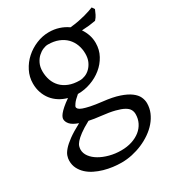

<svg xmlns="http://www.w3.org/2000/svg" viewBox="-173 -571 834 916"><g transform="rotate(-30 244.0 -112.5)"><path d="M336.9 -293Q336.9 -318.8 328.4 -342Q319.8 -365.2 303 -382.6Q286.1 -399.9 261 -409.9Q235.8 -419.9 203.1 -419.9Q190.9 -419.9 176 -413.6Q161.1 -407.2 147.9 -395Q134.8 -382.8 126 -364.3Q117.2 -345.7 117.2 -321.8Q117.2 -295.9 125.2 -272.7Q133.3 -249.5 149.7 -232.4Q166 -215.3 191.2 -205.3Q216.3 -195.3 251 -195.3Q265.1 -195.3 280.5 -201.4Q295.9 -207.5 308.3 -220Q320.8 -232.4 328.9 -250.5Q336.9 -268.6 336.9 -293ZM252.9 2Q234.4 0 218.8 -2.4Q203.1 -4.9 189.5 -7.8Q154.3 11.2 134 26.4Q113.8 41.5 103.5 53.5Q93.3 65.4 90.6 75.2Q87.9 85 87.9 92.8Q87.9 113.3 101.6 131.6Q115.2 149.9 138.2 163.3Q161.1 176.8 191.4 184.8Q221.7 192.9 254.9 192.9Q287.6 192.9 314.5 184.1Q341.3 175.3 360.4 159.9Q379.4 144.5 389.9 123.3Q400.4 102.1 400.4 76.7Q400.4 63 394 51.5Q387.7 40 371.1 30.8Q354.5 21.5 325.9 14.2Q297.4 6.8 252.9 2ZM405.3 -313Q405.3 -275.4 388.4 -244.4Q371.6 -213.4 344.2 -191.2Q316.9 -168.9 282.2 -156.5Q247.6 -144 211.9 -144H210Q186.5 -124.5 177.7 -111.6Q168.9 -98.6 168.9 -95.7Q168.9 -89.8 174.1 -84.2Q179.2 -78.6 193.1 -73.5Q207 -68.4 231.4 -63.2Q255.9 -58.1 293.9 -53.7Q347.2 -47.9 381.8 -36.1Q416.5 -24.4 437 -9Q457.5 6.3 465.6 23.9Q473.6 41.5 473.6 58.6Q473.6 85.4 463.4 109.6Q453.1 133.8 435.5 154.3Q418 174.8 394 191.4Q370.1 208 342.8 219.7Q315.4 231.4 286.1 237.8Q256.8 244.1 228 244.1Q205.1 244.1 180.7 241Q156.2 237.8 132.3 231Q108.4 224.1 87.2 213.6Q65.9 203.1 49.8 188.2Q33.7 173.3 24.2 154.5Q14.6 135.7 14.6 111.8Q14.6 99.1 19.3 85.2Q23.9 71.3 38.1 55.2Q52.2 39.1 77.6 20.5Q103 2 145 -20.5Q113.3 -31.7 101.1 -45.9Q88.9 -60.1 88.9 -74.7Q88.9 -78.6 91.3 -85.2Q93.8 -91.8 101.3 -101.3Q108.9 -110.8 122.8 -123Q136.7 -135.3 159.2 -150.9Q134.3 -157.7 114 -170.7Q93.8 -183.6 79.3 -201.9Q64.9 -220.2 56.9 -243.4Q48.8 -266.6 48.8 -293.9Q48.8 -329.6 64.9 -361.6Q81.1 -393.6 107.4 -417.2Q133.8 -440.9 167.5 -454.8Q201.2 -468.8 236.8 -468.8Q266.1 -468.8 291.7 -460.4Q317.4 -452.1 338.4 -437Q363.8 -439.5 384.3 -443.4Q404.8 -447.3 421.1 -451.7Q437.5 -456.1 450.2 -460.4Q462.9 -464.8 473.1 -468.8L482.9 -454.1Q477.1 -440.4 471.7 -429Q466.3 -417.5 455.1 -405.3Q436.5 -401.9 418.7 -399.9Q400.9 -397.9 378.4 -397Q391.1 -378.4 398.2 -357.4Q405.3 -336.4 405.3 -313Z"/></g></svg>

Font: Gentium Plus Phon
Style: Regular
Weight: 400
Designer: J. Victor Gaultney, Annie Olsen, Iska Routamaa, Becca Hirsbrunner
Foundry: SIL International
Version: Version 5.000